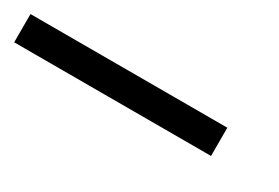

<svg xmlns="http://www.w3.org/2000/svg" viewBox="-8 -79 530 365"><g transform="rotate(30 256.5 103.0)"><path d="M0 133.8V71.8H432.1V133.8Z"/></g></svg>

Font: Favorite Color
Style: Regular
Weight: 400
Designer: Bryce Wilner
Version: Version 1.000;PS 1.0;hotconv 16.6.51;makeotf.lib2.5.65220 DE